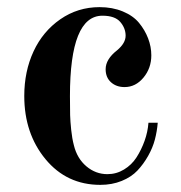

<svg xmlns="http://www.w3.org/2000/svg" viewBox="-20 -506 508 538"><path d="M48 -237Q48 -306 74 -362Q100 -418 149 -452Q198 -486 259 -486Q295 -486 324 -474Q353 -462 369.5 -442Q386 -422 395 -398.5Q404 -375 404 -351Q404 -315 382 -288.5Q360 -262 329 -262Q306 -262 291 -275.5Q276 -289 276 -312Q276 -340 308 -365Q332 -385 332 -406Q332 -427 317 -444.5Q302 -462 267 -462Q176 -462 176 -237Q176 -201 176.5 -183.5Q177 -166 179.5 -142Q182 -118 187 -99Q196 -62 222 -40Q248 -18 281 -18Q306 -18 327.5 -31Q349 -44 362.5 -65Q376 -86 385 -111Q394 -136 396 -162H422Q420 -138 414 -115Q408 -92 395 -69Q382 -46 365 -28Q348 -10 321 1Q294 12 261 12Q167 12 107.5 -60Q48 -132 48 -237Z"/></svg>

Font: Old Standard TT
Style: Bold
Weight: 700
Designer: Alexey Kryukov <alexios@thessalonica.org.ru>
Version: Version 2.2